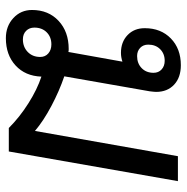

<svg xmlns="http://www.w3.org/2000/svg" viewBox="-11 -615 636 654"><g transform="rotate(90 307.0 -288.0)"><path d="M597 -576 496 0H416Q379 -37 331.5 -67Q284 -97 241 -111Q239 -56 203 -23Q167 10 110 10Q69 10 41.5 -15.5Q14 -41 14 -79Q14 -135 51 -169.5Q88 -204 147 -204Q154 -204 157 -203L190 -387Q175 -382 160 -382Q123 -382 99.5 -404.5Q76 -427 76 -463Q76 -518 111 -552Q146 -586 202 -586Q244 -586 268.5 -563Q293 -540 293 -502Q293 -496 291 -480L240 -189Q290 -172 341 -145Q392 -118 426 -89L512 -576ZM171 -437Q196 -437 212 -452.5Q228 -468 228 -493Q228 -510 216.5 -520.5Q205 -531 187 -531Q163 -531 147.5 -515.5Q132 -500 132 -475Q132 -458 143 -447.5Q154 -437 171 -437ZM174 -107Q174 -124 162 -134.5Q150 -145 131 -145Q106 -145 90 -129Q74 -113 74 -87Q74 -70 85 -59Q96 -48 114 -48Q140 -48 157 -64.5Q174 -81 174 -107Z"/></g></svg>

Font: Sarabun
Style: Italic
Weight: 400
Italic angle: -10°
Designer: Suppakit Chalermlarp | Katatrad Co.,Ltd.
Foundry: Cadson Demak Co.,Ltd.
Version: Version 1.000; ttfautohint (v1.6)